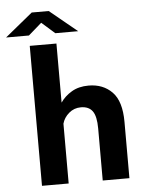

<svg xmlns="http://www.w3.org/2000/svg" viewBox="-86 -975 796 1025"><g transform="rotate(-5 312.5 -463.0)"><path d="M97 0V-750H240V-433.5Q263 -467 300.5 -489.2Q338 -511.5 391 -511.5Q468.5 -511.5 517 -462Q565.5 -412.5 565.5 -301.5V0H422.5V-279Q422.5 -344 402.5 -371.8Q382.5 -399.5 340 -399.5Q303.5 -399.5 276.2 -376.2Q249 -353 240 -320.5V0ZM-25 -805.5 123 -926.5H214L361.5 -805.5H239L168.5 -867.5L97.5 -805.5Z"/></g></svg>

Font: Trispace SemiBold
Style: Regular
Weight: 600
Designer: Tyler Finck
Foundry: Etcetera Type Company
Version: Version 1.210; ttfautohint (v1.8.3)